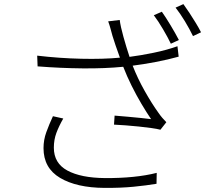

<svg xmlns="http://www.w3.org/2000/svg" viewBox="-20 -875 1040 935"><path d="M768.1 -817.9Q786.6 -792 810.5 -752.2Q834.5 -712.4 851.1 -680.2L812 -662.1Q797.9 -691.9 773.9 -732.7Q750 -773.4 729 -800.8ZM873 -855Q886.7 -836.4 902.8 -811.8Q918.9 -787.1 934.1 -762.2Q949.2 -737.3 959 -717.8L919.9 -699.2Q903.3 -733.4 880.4 -771.5Q857.4 -809.6 835 -837.9ZM527.8 -700.2Q523.4 -715.8 518.3 -734.9Q513.2 -753.9 506.8 -771L563 -777.8Q566.9 -746.6 581.1 -695.8Q595.2 -645 610.8 -598.1Q665 -605 728.8 -618.2Q792.5 -631.3 844.2 -649.9L850.1 -599.1Q799.8 -585 738.3 -573.2Q676.8 -561.5 626 -555.2Q649.9 -493.7 684.6 -432.1Q719.2 -370.6 752 -325.2Q760.3 -313 769.8 -301.8Q779.3 -290.5 790 -279.8L761.2 -243.2Q745.1 -247.6 717 -251.5Q689 -255.4 656.2 -258.8Q623.5 -262.2 591.6 -264.6Q559.6 -267.1 535.2 -268.1L538.1 -312Q567.9 -309.6 601.8 -306.6Q635.7 -303.7 666 -300.5Q696.3 -297.4 715.8 -294.9Q693.8 -327.1 668.9 -369.1Q644 -411.1 620.8 -457.8Q597.7 -504.4 580.1 -549.8Q490.2 -541 382.6 -542Q274.9 -543 163.1 -551.8L161.1 -604Q269 -591.3 375.2 -588.9Q481.4 -586.4 564 -594.2Q551.3 -627.9 542.7 -654.3Q534.2 -680.7 527.8 -700.2ZM288.1 -297.9Q267.1 -261.2 254.6 -227.8Q242.2 -194.3 242.2 -155.8Q242.2 -80.1 308.3 -44.4Q374.5 -8.8 491.2 -7.8Q564 -7.3 627.7 -13.7Q691.4 -20 743.2 -33.2L742.2 20Q692.4 28.3 630.4 34.4Q568.4 40.5 488.8 40Q353 39.1 272.5 -8.8Q191.9 -56.6 191.9 -153.8Q191.9 -193.8 205.6 -231.4Q219.2 -269 237.8 -309.1Z"/></svg>

Font: Source Han Sans CN Light
Style: Regular
Weight: 300
Designer: Ryoko NISHIZUKA  (kana, bopomofo & ideographs); Paul D. Hunt (Latin, Greek & Cyrillic); Sandoll Communications , Soo-you
Foundry: Adobe
Version: Version 2.000;hotconv 1.0.107;makeotfexe 2.5.65593